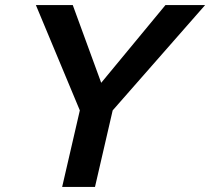

<svg xmlns="http://www.w3.org/2000/svg" viewBox="-20 -740 832 760"><path d="M226 0 296 -303 122 -720H268L403 -351H330L635 -720H792L426 -303L356 0Z"/></svg>

Font: Instrument Sans SemiBold
Style: Italic
Weight: 600
Italic angle: -13°
Designer: Rodrigo Fuenzalida
Foundry: fragTYPE
Version: Version 1.000;gftools[0.9.28]